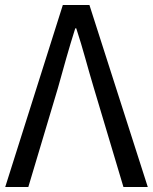

<svg xmlns="http://www.w3.org/2000/svg" viewBox="-20 -753 615 773"><path d="M1 0H94L213 -398C237 -484 256 -554 283 -639H287C315 -554 332 -484 358 -398L477 0H575L340 -733H233Z"/></svg>

Font: Noto Sans Japanese Regular
Style: Regular
Weight: 400
Designer: Ryoko NISHIZUKA (kana & ideographs); Paul D. Hunt (Latin, Greek & Cyrillic); Wenlong ZHANG (bopomofo); Sandoll Communica
Foundry: Adobe Systems Incorporated
Version: Version 1.000;PS 1;hotconv 1.0.78;makeotf.lib2.5.61930